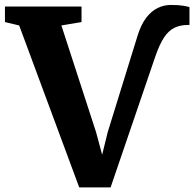

<svg xmlns="http://www.w3.org/2000/svg" viewBox="-40 -770 805 796"><path d="M288.5 7 39.5 -664.5 -19.5 -678.5V-743H298V-678.5L214.5 -664.5L358 -223L383.5 -128.5L406.5 -222L530.5 -622.5Q545 -669 566.5 -696.8Q588 -724.5 614 -737Q640 -749.5 668 -749.5Q701 -749.5 719.8 -746.2Q738.5 -743 745.5 -740.5V-665.5Q745 -666.5 743.5 -666.5Q742 -666.5 739 -666.5Q707 -666.5 683 -654.8Q659 -643 640.5 -615.2Q622 -587.5 605 -539L418.5 7Z"/></svg>

Font: Merriweather 24pt ExtraBold
Style: Regular
Weight: 800
Version: Version 2.100